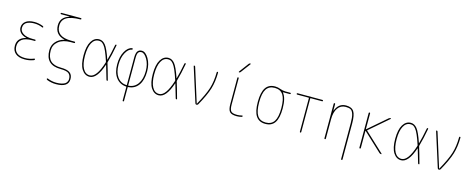

<svg xmlns="http://www.w3.org/2000/svg" viewBox="-41 -1599 6581 2678"><g transform="rotate(15 3250.0 -260.0)"><path d="M212.9 -284.2Q213.9 -284.2 213.9 -285.2Q213.9 -287.1 211.9 -287.1Q155.3 -301.8 127.4 -334Q99.6 -366.2 99.6 -405.3Q99.6 -462.9 144 -496.6Q188.5 -530.3 269.5 -530.3Q333 -530.3 394.5 -505.9Q404.3 -502.9 405.3 -491.2Q405.3 -487.3 402.3 -485.4Q399.4 -483.4 394.5 -484.4Q335 -510.7 269.5 -509.8Q244.1 -509.8 222.2 -505.9Q200.2 -502 175.3 -492.2Q150.4 -482.4 135.3 -459.5Q120.1 -436.5 120.1 -405.3Q120.1 -356.4 168.5 -325.7Q216.8 -294.9 304.7 -294.9H339.8Q349.6 -294.9 349.6 -285.2Q349.6 -275.4 339.8 -275.4H304.7Q207 -275.4 158.7 -240.2Q110.4 -205.1 110.4 -139.6Q110.4 -76.2 151.9 -43Q193.4 -9.8 269.5 -9.8Q335 -9.8 399.4 -36.1Q403.3 -37.1 406.7 -35.2Q410.2 -33.2 410.2 -29.3Q410.2 -18.6 399.4 -13.7Q335.9 10.7 269.5 9.8Q182.6 9.8 136.2 -29.8Q89.8 -69.3 89.8 -139.6Q89.8 -253.9 212.9 -284.2Z M736.3 -398.4Q737.3 -398.4 737.3 -399.4Q737.3 -400.4 736.3 -400.4Q595.7 -432.6 594.7 -570.3Q594.7 -688.5 719.7 -726.6Q720.7 -726.6 720.7 -728.5Q720.7 -729.5 719.7 -730.5H599.6Q589.8 -730.5 589.8 -740.2Q589.8 -750 599.6 -750H879.9Q889.6 -750 889.6 -740.2Q889.6 -730.5 880.9 -730.5Q741.2 -729.5 678.2 -689.5Q615.2 -649.4 615.2 -570.3Q615.2 -410.2 830.1 -410.2H879.9Q889.6 -410.2 889.6 -399.9Q889.6 -389.6 879.9 -389.6H830.1Q717.8 -389.6 653.8 -337.9Q589.8 -286.1 589.8 -205.1Q589.8 -105.5 639.2 -57.6Q688.5 -9.8 790 -9.8Q879.9 -9.8 919.9 19.5Q960 48.8 960 110.4Q960 230.5 780.3 230.5Q713.9 230.5 651.4 206.1Q640.6 202.1 639.6 191.4Q639.6 187.5 643.6 185.1Q647.5 182.6 651.4 183.6Q715.8 210 780.3 210Q825.2 210 857.4 201.7Q889.6 193.4 905.3 182.6Q920.9 171.9 929.7 155.3Q938.5 138.7 939.5 130.4Q940.4 122.1 940.4 110.4Q940.4 63.5 910.2 36.6Q879.9 9.8 790 9.8Q570.3 9.8 570.3 -205.1Q570.3 -276.4 614.7 -327.6Q659.2 -378.9 736.3 -398.4Z M1205.1 -509.8Q1140.6 -509.8 1105.5 -443.8Q1070.3 -377.9 1070.3 -259.8Q1070.3 -141.6 1105.5 -75.7Q1140.6 -9.8 1205.1 -9.8Q1301.8 -9.8 1375 -242.2Q1376 -248 1375 -252.9Q1346.7 -338.9 1323.2 -392.6Q1299.8 -446.3 1279.3 -470.7Q1258.8 -495.1 1243.2 -502.4Q1227.5 -509.8 1205.1 -509.8ZM1205.1 9.8Q1135.7 9.8 1092.8 -58.1Q1049.8 -126 1049.8 -259.8Q1049.8 -391.6 1092.3 -460.9Q1134.8 -530.3 1205.1 -530.3Q1256.8 -530.3 1295.9 -481.9Q1335 -433.6 1384.8 -286.1Q1384.8 -285.2 1386.2 -285.2Q1387.7 -285.2 1387.7 -286.1Q1412.1 -371.1 1438.5 -508.8Q1440.4 -519.5 1450.2 -519.5Q1460 -519.5 1458 -509.8Q1431.6 -365.2 1399.4 -252.9Q1397.5 -248 1399.4 -243.2Q1424.8 -163.1 1466.8 -8.8Q1468.8 0 1460 0Q1450.2 0 1447.3 -9.8Q1428.7 -80.1 1388.7 -209Q1387.7 -210.9 1385.7 -210.9Q1312.5 9.8 1205.1 9.8Z M1759.8 -410.2V-14.6Q1759.8 -10.7 1764.6 -10.7Q1849.6 -16.6 1897.5 -85Q1945.3 -153.3 1945.3 -269.5Q1945.3 -369.1 1903.8 -439.5Q1862.3 -509.8 1820.3 -509.8Q1807.6 -509.8 1798.3 -506.8Q1789.1 -503.9 1779.3 -494.6Q1769.5 -485.4 1764.6 -464.4Q1759.8 -443.4 1759.8 -410.2ZM1734.4 8.8Q1642.6 2.9 1588.9 -68.4Q1535.2 -139.6 1535.2 -259.8Q1535.2 -370.1 1578.1 -445.8Q1621.1 -521.5 1678.7 -529.3Q1689.5 -531.2 1690.4 -519.5Q1690.4 -510.7 1680.7 -508.8Q1631.8 -502 1593.3 -431.2Q1554.7 -360.4 1554.7 -259.8Q1554.7 -147.5 1602.5 -82Q1650.4 -16.6 1735.4 -10.7Q1740.2 -10.7 1740.2 -14.6V-410.2Q1740.2 -474.6 1759.8 -502.4Q1779.3 -530.3 1820.3 -530.3Q1874 -530.3 1919.4 -453.6Q1964.8 -377 1964.8 -269.5Q1964.8 -143.6 1912.1 -70.3Q1859.4 2.9 1765.6 8.8Q1759.8 8.8 1759.8 14.6V210Q1759.8 219.7 1750 219.7Q1740.2 219.7 1740.2 210V14.6Q1740.2 8.8 1734.4 8.8Z M2205.1 -509.8Q2140.6 -509.8 2105.5 -443.8Q2070.3 -377.9 2070.3 -259.8Q2070.3 -141.6 2105.5 -75.7Q2140.6 -9.8 2205.1 -9.8Q2301.8 -9.8 2375 -242.2Q2376 -248 2375 -252.9Q2346.7 -338.9 2323.2 -392.6Q2299.8 -446.3 2279.3 -470.7Q2258.8 -495.1 2243.2 -502.4Q2227.5 -509.8 2205.1 -509.8ZM2205.1 9.8Q2135.7 9.8 2092.8 -58.1Q2049.8 -126 2049.8 -259.8Q2049.8 -391.6 2092.3 -460.9Q2134.8 -530.3 2205.1 -530.3Q2256.8 -530.3 2295.9 -481.9Q2335 -433.6 2384.8 -286.1Q2384.8 -285.2 2386.2 -285.2Q2387.7 -285.2 2387.7 -286.1Q2412.1 -371.1 2438.5 -508.8Q2440.4 -519.5 2450.2 -519.5Q2460 -519.5 2458 -509.8Q2431.6 -365.2 2399.4 -252.9Q2397.5 -248 2399.4 -243.2Q2424.8 -163.1 2466.8 -8.8Q2468.8 0 2460 0Q2450.2 0 2447.3 -9.8Q2428.7 -80.1 2388.7 -209Q2387.7 -210.9 2385.7 -210.9Q2312.5 9.8 2205.1 9.8Z M2730.5 -13.7 2573.2 -509.8Q2571.3 -513.7 2573.7 -516.6Q2576.2 -519.5 2580.1 -519.5Q2589.8 -519.5 2593.8 -509.8L2749 -15.6Q2749 -14.6 2750 -14.6Q2752 -14.6 2752 -15.6Q2840.8 -174.8 2872.6 -275.9Q2904.3 -377 2905.3 -508.8Q2905.3 -519.5 2915 -519.5Q2924.8 -519.5 2924.8 -508.8Q2923.8 -377.9 2892.6 -274.9Q2861.3 -171.9 2772.5 -12.7Q2763.7 0 2750 0Q2735.4 0 2730.5 -13.7Z M3222.7 -129.9Q3222.7 -57.6 3244.6 -33.7Q3266.6 -9.8 3333 -9.8Q3368.2 -9.8 3403.3 -19.5Q3407.2 -20.5 3410.2 -18.6Q3413.1 -16.6 3413.1 -12.7Q3413.1 -2.9 3404.3 0Q3368.2 9.8 3333 9.8Q3257.8 9.8 3230.5 -20Q3203.1 -49.8 3203.1 -129.9V-509.8Q3203.1 -519.5 3212.9 -519.5Q3222.7 -519.5 3222.7 -509.8ZM3207 -589.8Q3203.1 -589.8 3201.7 -593.3Q3200.2 -596.7 3202.1 -599.6L3306.6 -740.2Q3315.4 -750 3327.1 -750Q3331.1 -750 3332.5 -746.6Q3334 -743.2 3332 -740.2L3226.6 -599.6Q3218.8 -589.8 3207 -589.8Z M3866.7 -449.7Q3828.1 -509.8 3745.1 -509.8Q3662.1 -509.8 3623.5 -449.7Q3585 -389.6 3585 -259.8Q3585 -129.9 3623.5 -69.8Q3662.1 -9.8 3745.1 -9.8Q3828.1 -9.8 3866.7 -69.8Q3905.3 -129.9 3905.3 -259.8Q3905.3 -389.6 3866.7 -449.7ZM3745.1 -530.3Q3784.2 -530.3 3823.2 -515.1Q3862.3 -500 3900.4 -500H3969.7Q3979.5 -500 3980 -490.2Q3980.5 -480.5 3969.7 -480.5H3870.1Q3869.1 -480.5 3869.1 -479Q3869.1 -477.5 3869.6 -477.5Q3870.1 -477.5 3870.1 -476.6Q3924.8 -411.1 3924.8 -259.8Q3924.8 -122.1 3880.9 -56.2Q3836.9 9.8 3745.1 9.8Q3653.3 9.8 3609.4 -56.2Q3565.4 -122.1 3565.4 -260.3Q3565.4 -398.4 3609.4 -464.4Q3653.3 -530.3 3745.1 -530.3Z M4070.3 -500Q4060.5 -500 4060.1 -509.8Q4059.6 -519.5 4070.3 -519.5H4429.7Q4439.5 -519.5 4439.9 -509.8Q4440.4 -500 4429.7 -500H4264.6Q4259.8 -500 4259.8 -495.1V-9.8Q4259.8 0 4250 0Q4240.2 0 4240.2 -9.8V-495.1Q4240.2 -500 4235.4 -500Z M4594.7 -9.8V-509.8Q4594.7 -519.5 4605 -519.5Q4615.2 -519.5 4615.2 -509.8V-415Q4615.2 -414.1 4616.2 -414.1Q4618.2 -414.1 4618.2 -416Q4662.1 -530.3 4769.5 -530.3Q4850.6 -530.3 4882.8 -481.4Q4915 -432.6 4915 -309.6V210Q4915 219.7 4904.8 219.7Q4894.5 219.7 4894.5 210V-309.6Q4894.5 -392.6 4880.4 -437.5Q4866.2 -482.4 4841.3 -496.1Q4816.4 -509.8 4769.5 -509.8Q4696.3 -509.8 4655.8 -451.2Q4615.2 -392.6 4615.2 -290V-9.8Q4615.2 0 4605 0Q4594.7 0 4594.7 -9.8Z M5099.6 -9.8V-509.8Q5099.6 -519.5 5109.9 -519.5Q5120.1 -519.5 5120.1 -509.8V-284.2Q5120.1 -283.2 5121.6 -282.2Q5123 -281.2 5124 -282.2L5387.7 -509.8Q5399.4 -519.5 5415 -519.5Q5418.9 -519.5 5419.9 -515.6Q5420.9 -511.7 5418 -509.8L5143.6 -273.4Q5140.6 -270.5 5143.6 -266.6L5418.9 -9.8Q5420.9 -7.8 5419.9 -3.9Q5418.9 0 5415 0Q5402.3 0 5389.6 -9.8L5124 -257.8Q5123 -258.8 5121.6 -257.8Q5120.1 -256.8 5120.1 -255.9V-9.8Q5120.1 0 5109.9 0Q5099.6 0 5099.6 -9.8Z M5705.1 -509.8Q5640.6 -509.8 5605.5 -443.8Q5570.3 -377.9 5570.3 -259.8Q5570.3 -141.6 5605.5 -75.7Q5640.6 -9.8 5705.1 -9.8Q5801.8 -9.8 5875 -242.2Q5876 -248 5875 -252.9Q5846.7 -338.9 5823.2 -392.6Q5799.8 -446.3 5779.3 -470.7Q5758.8 -495.1 5743.2 -502.4Q5727.5 -509.8 5705.1 -509.8ZM5705.1 9.8Q5635.7 9.8 5592.8 -58.1Q5549.8 -126 5549.8 -259.8Q5549.8 -391.6 5592.3 -460.9Q5634.8 -530.3 5705.1 -530.3Q5756.8 -530.3 5795.9 -481.9Q5835 -433.6 5884.8 -286.1Q5884.8 -285.2 5886.2 -285.2Q5887.7 -285.2 5887.7 -286.1Q5912.1 -371.1 5938.5 -508.8Q5940.4 -519.5 5950.2 -519.5Q5960 -519.5 5958 -509.8Q5931.6 -365.2 5899.4 -252.9Q5897.5 -248 5899.4 -243.2Q5924.8 -163.1 5966.8 -8.8Q5968.8 0 5960 0Q5950.2 0 5947.3 -9.8Q5928.7 -80.1 5888.7 -209Q5887.7 -210.9 5885.7 -210.9Q5812.5 9.8 5705.1 9.8Z M6230.5 -13.7 6073.2 -509.8Q6071.3 -513.7 6073.7 -516.6Q6076.2 -519.5 6080.1 -519.5Q6089.8 -519.5 6093.8 -509.8L6249 -15.6Q6249 -14.6 6250 -14.6Q6252 -14.6 6252 -15.6Q6340.8 -174.8 6372.6 -275.9Q6404.3 -377 6405.3 -508.8Q6405.3 -519.5 6415 -519.5Q6424.8 -519.5 6424.8 -508.8Q6423.8 -377.9 6392.6 -274.9Q6361.3 -171.9 6272.5 -12.7Q6263.7 0 6250 0Q6235.4 0 6230.5 -13.7Z"/></g></svg>

Font: Rounded-L Mgen+ 2m thin
Style: Regular
Weight: 100
Designer: [Source Han Sans]
Ryoko NISHIZUKA  (kana & ideographs); Paul D. Hunt (Latin, Greek & Cyrillic); Wenlong ZHANG  (bopomofo
Version: Version 1.059.20150602